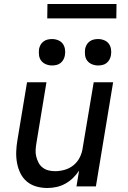

<svg xmlns="http://www.w3.org/2000/svg" viewBox="-20 -931 640 959"><path d="M217 8Q188 8 161.5 0.5Q135 -7 114.5 -24Q94 -41 82 -65.5Q70 -90 65 -117.5Q60 -145 61 -173.5Q62 -202 67 -231L115 -520H212L162 -217Q159 -200 158 -182.5Q157 -165 161 -149Q165 -133 172.5 -118.5Q180 -104 193 -94Q206 -84 222 -80Q238 -76 255 -76Q279 -76 303.5 -83Q328 -90 347.5 -106Q367 -122 378.5 -145Q390 -168 393 -192L448 -520H545L459 0H362L375 -79Q362 -59 344.5 -42Q327 -25 306 -13.5Q285 -2 262 3Q239 8 217 8ZM470 -604Q454 -604 439.5 -610Q425 -616 416 -627.5Q407 -639 405 -654.5Q403 -670 405 -686Q407 -697 412.5 -707Q418 -717 427.5 -724Q437 -731 448 -733.5Q459 -736 470 -736Q486 -736 500.5 -730Q515 -724 523.5 -712.5Q532 -701 534.5 -685.5Q537 -670 534 -654Q532 -643 526.5 -633Q521 -623 512 -616Q503 -609 492 -606.5Q481 -604 470 -604ZM240 -604Q224 -604 209.5 -610Q195 -616 186 -627.5Q177 -639 175 -654.5Q173 -670 175 -686Q177 -697 182.5 -707Q188 -717 197.5 -724Q207 -731 218 -733.5Q229 -736 240 -736Q256 -736 270.5 -730Q285 -724 293.5 -712.5Q302 -701 304.5 -685.5Q307 -670 304 -654Q302 -643 296.5 -633Q291 -623 282 -616Q273 -609 262 -606.5Q251 -604 240 -604ZM216 -839 217 -911H562L561 -839Z"/></svg>

Font: Iosevka Aile Medium Oblique
Style: Regular
Weight: 500
Italic angle: -9°
Designer: Belleve Invis
Foundry: Belleve Invis
Version: Version 31.1.0; ttfautohint (v1.8.4)